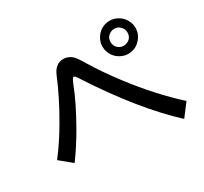

<svg xmlns="http://www.w3.org/2000/svg" viewBox="-158 -1001 1316 1240"><g transform="rotate(-30 500.0 -381.5)"><path d="M42 -167Q109.9 -254.4 173.3 -363.8Q256.8 -506.3 314 -644Q342.3 -712.9 403.3 -712.9Q437.5 -712.9 465.8 -688.5Q484.4 -672.4 520.5 -610.8Q570.8 -525.9 660.6 -407.2Q802.7 -219.7 957 -80.1L886.2 13.2Q660.2 -195.8 427.7 -555.7Q412.1 -580.1 404.3 -580.1Q394 -580.1 377 -536.1Q334.5 -425.8 251.5 -280.3Q192.9 -178.2 130.9 -94.2ZM785.6 -777.3Q818.4 -777.3 848.1 -759.3Q877.4 -742.2 893.6 -711.4Q908.2 -684.1 908.2 -654.3Q908.2 -606.4 874 -569.8Q837.9 -531.2 784.7 -531.2Q758.3 -531.2 733.9 -543Q703.6 -557.1 684.6 -584Q662.1 -616.2 662.1 -654.8Q662.1 -684.6 677.2 -712.4Q692.4 -740.2 717.8 -757.3Q748.5 -777.3 785.6 -777.3ZM785.2 -717.3Q767.1 -717.3 751 -707Q722.2 -689 722.2 -653.8Q722.2 -628.9 739.3 -610.8Q757.8 -591.3 785.2 -591.3Q800.8 -591.3 814 -598.1Q848.1 -615.7 848.1 -653.8Q848.1 -680.7 829.1 -699.2Q811.5 -717.3 785.2 -717.3Z"/></g></svg>

Font: BIZ UDGothic
Style: Bold
Weight: 700
Monospace: yes
Designer: TypeBank Co., Ltd.
Foundry: Morisawa Inc.
Version: Version 1.05